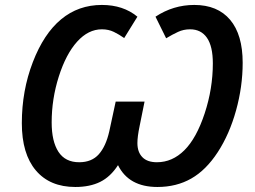

<svg xmlns="http://www.w3.org/2000/svg" viewBox="-20 -743 1028 773"><path d="M745.1 -625Q719.2 -625 697 -614.7Q674.8 -604.5 648.9 -588.9L606 -675.8Q677.7 -723.1 762.2 -723.1Q856 -723.1 906.5 -663.3Q957 -603.5 957 -490.2Q957 -394.5 930.4 -298.6Q903.8 -202.6 856.7 -130.4Q809.6 -58.1 750 -24.2Q690.4 9.8 613.8 9.8Q498.5 9.8 455.1 -78.1Q424.8 -31.2 383.3 -10.7Q341.8 9.8 283.2 9.8Q180.7 9.8 124.3 -56.9Q67.9 -123.5 67.9 -247.1Q67.9 -377.9 112.1 -492.7Q156.2 -607.4 226.1 -665.3Q295.9 -723.1 390.1 -723.1Q476.1 -723.1 533.2 -675.8L480 -589.8Q460 -604 438.5 -614.5Q417 -625 390.1 -625Q335.4 -625 290.5 -575.2Q245.6 -525.4 216.8 -435.1Q188 -344.7 188 -250Q188 -173.8 215.3 -131.8Q242.7 -89.8 298.8 -89.8Q349.1 -89.8 377.7 -121.8Q406.2 -153.8 419.9 -213.9L445.8 -334H562L542 -234.9Q533.2 -192.9 533.2 -167Q533.2 -130.9 553 -110.4Q572.8 -89.8 611.8 -89.8Q673.8 -89.8 722.4 -138.2Q771 -186.5 804 -286.4Q836.9 -386.2 836.9 -487.8Q836.9 -556.6 813.2 -590.8Q789.6 -625 745.1 -625Z"/></svg>

Font: Open Sans Semibold
Style: Italic
Weight: 600
Italic angle: -12°
Foundry: Ascender Corporation
Version: Version 1.10